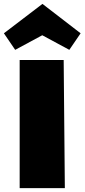

<svg xmlns="http://www.w3.org/2000/svg" viewBox="-22 -966 434 986"><path d="M79 -658H305L311 0H79ZM334 -710 195 -785 56 -710 -2 -795 196 -946 392 -795Z"/></svg>

Font: Ysabeau Black
Style: Regular
Weight: 900
Designer: Christian Thalmann (Catharsis Fonts)
Version: Version 0.003